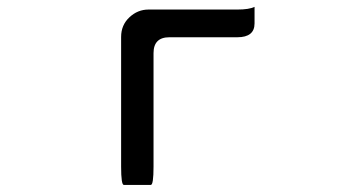

<svg xmlns="http://www.w3.org/2000/svg" viewBox="-20 -512 1040 555"><path d="M330.1 -405.3Q330.1 -439.5 354 -461.9Q377.9 -484.4 409.2 -484.4H666Q700.2 -484.4 715.8 -492.2Q715.8 -484.4 715.8 -444.3Q715.8 -404.3 666 -404.3H469.7Q423.8 -404.3 423.8 -358.4V-30.3Q423.8 22.5 416 22.5H337.9Q330.1 22.5 330.1 -30.3V-405.3Z"/></svg>

Font: YuPearl-Regular
Style: Regular
Weight: 400
Designer: Max Yao
Foundry: Max-Everyday
Version: Version 1.011; ttfautohint (v1.8.3)